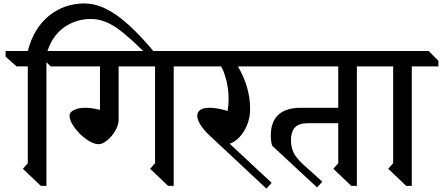

<svg xmlns="http://www.w3.org/2000/svg" viewBox="-20 -1087 2607 1133"><path d="M894 -775 871 -739Q751 -864 672.5 -919.5Q594 -975 518 -975Q423 -975 352 -921Q281 -867 254 -765V10H221L115 -91L144 -124V-695H78L13 -753V-786H144Q179 -921 269 -994Q359 -1067 483 -1067L484 -1066Q570 -1066 668.5 -997Q767 -928 894 -775Z M1005 -695V10H972L866 -91L895 -124V-695H680V-380Q680 -350 660.5 -316Q641 -282 613 -259Q585 -236 562 -236Q531 -236 490 -265Q449 -294 419.5 -334.5Q390 -375 390 -406Q390 -423 415 -437Q440 -451 484 -451Q519 -451 570 -439V-695H279L221 -753V-786H1105L1162 -728V-695Z M1384 -695Q1456 -572 1456 -445Q1456 -392 1437.5 -348Q1419 -304 1391 -275.5Q1363 -247 1335 -239L1583 -8L1552 26L1214 -290Q1184 -318 1164 -349Q1144 -380 1144 -402Q1144 -451 1217 -451Q1263 -451 1323 -432Q1329 -465 1329 -502Q1329 -555 1317 -607Q1305 -659 1285 -695H1038L975 -753V-786H1523L1586 -728V-695Z M2086 -695V10H2053L1947 -91L1976 -124V-360H1796Q1743 -360 1720 -334.5Q1697 -309 1697 -259Q1697 -220 1712 -187.5Q1727 -155 1773 -113L1882 -15L1851 19L1586 -227Q1578 -253 1578 -287Q1578 -369 1623 -410Q1668 -451 1754 -451H1976V-695H1521L1459 -753V-786H2186L2243 -728V-695Z M2410 -695V10H2377L2271 -91L2300 -124V-695H2226L2169 -753V-786H2510L2567 -728V-695Z"/></svg>

Font: Inknut Antiqua Light
Style: Regular
Weight: 300
Designer: Claus Eggers Sørensen
Foundry: Claus Eggers Sørensen
Version: Version 1.003; ttfautohint (v1.8.2) -l 8 -r 50 -G 200 -x 14 